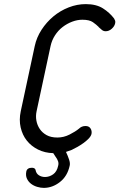

<svg xmlns="http://www.w3.org/2000/svg" viewBox="-20 -745 581 934"><path d="M364 -119Q377 -132 396 -132Q413 -132 420.5 -120Q428 -108 425 -93Q422 -82 411.5 -71Q401 -60 386.5 -49.5Q372 -39 357 -30.5Q342 -22 331 -17H332Q316 -12 301 -6Q310 13 316 31Q322 49 319 61Q308 112 271.5 140.5Q235 169 193 169Q178 169 161 164Q144 159 131 149Q118 139 111 124Q104 109 108 89Q112 71 136 71Q151 72 153 82Q156 99 169 107.5Q182 116 199 116Q220 116 238.5 103Q257 90 263 61Q266 50 262.5 39.5Q259 29 250 17L239 0Q198 -1 165 -17.5Q132 -34 110.5 -61Q89 -88 80.5 -125Q72 -162 81 -204L149 -521Q158 -563 182 -600Q206 -637 239.5 -665Q273 -693 314 -709Q355 -725 397 -725Q448 -725 480.5 -704.5Q513 -684 535 -655Q538 -650 540 -644.5Q542 -639 540 -631Q537 -617 523.5 -605Q510 -593 494 -593Q483 -593 475 -600L459 -614L461 -613Q449 -625 432 -637Q415 -649 381 -649Q356 -649 331 -639.5Q306 -630 284.5 -613.5Q263 -597 247.5 -573Q232 -549 226 -521L158 -204Q153 -181 157 -158.5Q161 -136 173.5 -117.5Q186 -99 207 -87.5Q228 -76 259 -76Q290 -76 318.5 -90.5Q347 -105 364 -119Z"/></svg>

Font: VDS Compensated
Style: Light Italic
Weight: 300
Italic angle: -12°
Designer: artmaker
Foundry: artmaker
Version: Version 1.000 2012 initial release